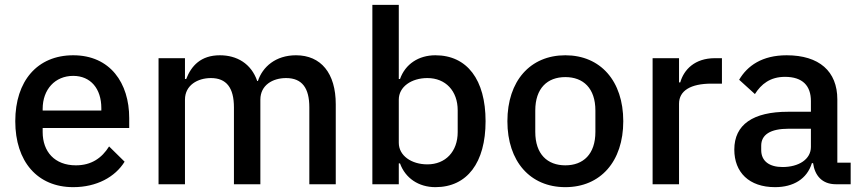

<svg xmlns="http://www.w3.org/2000/svg" viewBox="-20 -760 3558 792"><path d="M282 12C379 12 455 -30 494 -93L430 -156C400 -108 357 -78 293 -78C205 -78 156 -135 156 -215V-232H513V-273C513 -417 435 -532 282 -532C134 -532 43 -426 43 -260C43 -94 134 12 282 12ZM282 -447C354 -447 398 -394 398 -314V-304H156V-311C156 -391 207 -447 282 -447Z M743 0V-349C743 -409 796 -438 850 -438C914 -438 945 -398 945 -317V0H1054V-349C1054 -409 1105 -438 1160 -438C1226 -438 1256 -397 1256 -317V0H1365V-330C1365 -458 1304 -532 1201 -532C1117 -532 1063 -484 1044 -426H1041C1016 -498 957 -532 887 -532C808 -532 769 -488 748 -434H743V-520H634V0Z M1516 0H1625V-86H1630C1652 -25 1707 12 1776 12C1907 12 1983 -89 1983 -260C1983 -431 1907 -532 1776 -532C1707 -532 1652 -496 1630 -434H1625V-740H1516ZM1743 -82C1677 -82 1625 -118 1625 -171V-349C1625 -402 1677 -438 1743 -438C1818 -438 1868 -385 1868 -305V-215C1868 -135 1818 -82 1743 -82Z M2312 12C2457 12 2551 -94 2551 -260C2551 -426 2457 -532 2312 -532C2167 -532 2073 -426 2073 -260C2073 -94 2167 12 2312 12ZM2312 -78C2238 -78 2188 -124 2188 -216V-304C2188 -396 2238 -442 2312 -442C2386 -442 2436 -396 2436 -304V-216C2436 -124 2386 -78 2312 -78Z M2781 0V-332C2781 -386 2829 -415 2915 -415H2958V-520H2929C2846 -520 2801 -473 2786 -420H2781V-520H2672V0Z M3489 0V-89H3434V-350C3434 -466 3359 -532 3225 -532C3124 -532 3063 -489 3029 -431L3094 -372C3120 -413 3157 -443 3218 -443C3291 -443 3325 -406 3325 -343V-299H3231C3086 -299 3009 -246 3009 -143C3009 -49 3070 12 3177 12C3253 12 3309 -22 3329 -87H3334C3341 -36 3371 0 3428 0ZM3208 -71C3154 -71 3120 -95 3120 -141V-159C3120 -204 3157 -229 3233 -229H3325V-154C3325 -103 3275 -71 3208 -71Z"/></svg>

Font: IBM Plex Thai Looped Medium
Style: Regular
Weight: 500
Designer: Mike Abbink, Paul van der Laan, Pieter van Rosmalen, Ben Mitchell, Mark Frömberg
Foundry: Bold Monday
Version: Version 1.0